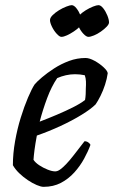

<svg xmlns="http://www.w3.org/2000/svg" viewBox="-20 -725 443 745"><path d="M149 0Q139 0 122.5 -7Q106 -14 88 -26Q70 -38 54.5 -53Q39 -68 30 -84Q30 -129 38.5 -177Q47 -225 60.5 -268.5Q74 -312 88.5 -346Q103 -380 114 -397Q123 -408 143 -425Q163 -442 190 -459.5Q217 -477 248 -488.5Q279 -500 312 -500Q327 -500 347 -489Q367 -478 382 -464Q397 -450 398 -441Q395 -419 387.5 -396Q380 -373 370 -353Q360 -333 351 -320Q333 -302 296.5 -279.5Q260 -257 214.5 -236Q169 -215 123 -199Q117 -167 114 -144Q111 -121 110 -105Q117 -94 132 -84Q147 -74 164.5 -67Q182 -60 194 -60Q203 -60 213 -67Q223 -74 236.5 -88Q250 -102 267 -124Q284 -146 308 -177Q316 -177 322.5 -172.5Q329 -168 331 -163Q322 -138 306.5 -109.5Q291 -81 268.5 -56Q246 -31 216.5 -15.5Q187 0 149 0ZM134 -253Q168 -266 201 -280Q234 -294 263 -308.5Q292 -323 310 -337Q312 -348 312.5 -360Q313 -372 313 -382Q314 -396 313.5 -409Q313 -422 309 -433Q300 -435 290.5 -436Q281 -437 271 -437Q253 -437 235.5 -433Q218 -429 202 -422Q180 -390 163 -344.5Q146 -299 134 -253ZM218 -582Q211 -582 200 -594Q189 -606 181.5 -621.5Q174 -637 174 -647Q174 -656 184 -666Q194 -676 208.5 -685Q223 -694 237.5 -699.5Q252 -705 258 -705Q267 -705 276.5 -693Q286 -681 292.5 -665Q299 -649 299 -638Q299 -631 289.5 -621.5Q280 -612 266.5 -603Q253 -594 240 -588Q227 -582 218 -582ZM323 -582Q315 -582 304 -593.5Q293 -605 285.5 -621Q278 -637 278 -647Q278 -656 288 -666Q298 -676 312.5 -685Q327 -694 341 -699.5Q355 -705 362 -705Q371 -705 380.5 -693Q390 -681 396.5 -665Q403 -649 403 -638Q403 -631 394 -621.5Q385 -612 371.5 -602.5Q358 -593 344.5 -587.5Q331 -582 323 -582Z"/></svg>

Font: Texturina Medium 12pt
Style: Italic
Weight: 400
Italic angle: -11°
Version: Version 1.002